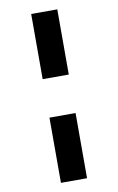

<svg xmlns="http://www.w3.org/2000/svg" viewBox="-95 -912 593 963"><g transform="rotate(-10 201.5 -430.0)"><path d="M135 -528H268V-860H135ZM135 0H268V-332H135Z"/></g></svg>

Font: Spartan
Style: Bold
Weight: 700
Designer: Matt Bailey, Mirko Velimirovic
Foundry: Matt Bailey
Version: Version 1.003; ttfautohint (v1.8.3)